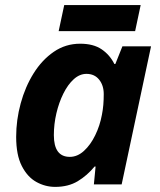

<svg xmlns="http://www.w3.org/2000/svg" viewBox="-20 -729 634 759"><path d="M198.2 9.8Q158.7 9.8 123.5 -9.8Q88.4 -29.3 66.2 -72.8Q43.9 -116.2 43.9 -188Q43.9 -254.9 61.8 -320.3Q79.6 -385.7 112.8 -439Q146 -492.2 192.6 -524.2Q239.3 -556.2 296.9 -556.2Q349.1 -556.2 381.6 -534.2Q414.1 -512.2 432.1 -476.1H436L463.9 -545.9H577.1L460.9 0H351.1L357.9 -70.8H354Q324.7 -35.2 287.4 -12.7Q250 9.8 198.2 9.8ZM255.9 -108.9Q286.1 -108.9 312 -132.6Q337.9 -156.2 356.4 -194.3Q375 -232.4 382.8 -274.9Q386.7 -294.4 388.4 -314.2Q390.1 -334 390.1 -356.9Q390.1 -391.6 371.8 -414.3Q353.5 -437 321.8 -437Q294.9 -437 271.5 -415.8Q248 -394.5 230.5 -359.1Q212.9 -323.7 202.9 -281Q192.9 -238.3 192.9 -194.8Q192.9 -108.9 255.9 -108.9ZM211.9 -606 233.9 -709H536.1L514.2 -606Z"/></svg>

Font: Open Sans
Style: Bold Italic
Weight: 700
Italic angle: -12°
Designer: Monotype Design Team
Foundry: Monotype Imaging Inc.
Version: Version 3.003; ttfautohint (v1.8.4)